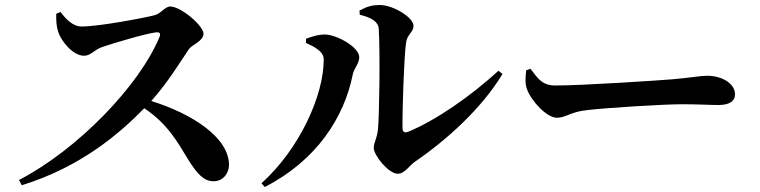

<svg xmlns="http://www.w3.org/2000/svg" viewBox="-20 -736 3040 768"><path d="M205 -681C204 -654 206 -628 213 -608C225 -571 272 -513 316 -513C344 -513 356 -537 389 -548C439 -565 567 -603 607 -607C618 -607 624 -603 618 -588C537 -393 291 -138 56 -16L67 5C310 -70 465 -209 557 -303C650 -241 689 -170 735 -94C769 -41 795 -11 834 -11C874 -11 896 -45 896 -76C896 -186 749 -281 585 -332C650 -404 702 -490 736 -540C748 -557 794 -572 794 -601C794 -633 704 -710 661 -710C640 -710 623 -681 598 -675C550 -663 375 -630 306 -630C272 -630 244 -659 222 -688Z M1418 -694 1419 -677C1466 -666 1493 -649 1495 -621C1501 -524 1497 -269 1492 -220C1488 -180 1475 -167 1475 -144C1475 -115 1534 -41 1571 -41C1599 -41 1618 -75 1641 -90C1765 -175 1906 -301 1990 -440L1974 -453C1861 -350 1724 -255 1613 -209C1598 -203 1590 -208 1590 -224C1589 -295 1596 -506 1604 -564C1609 -601 1634 -606 1634 -633C1634 -666 1553 -716 1499 -716C1471 -716 1450 -711 1418 -694ZM1204 -564C1238 -549 1275 -530 1275 -498C1275 -354 1178 -140 1026 -3L1039 12C1248 -95 1357 -268 1391 -438C1396 -463 1417 -482 1417 -507C1417 -548 1327 -597 1281 -598C1251 -598 1226 -589 1204 -581Z M2102 -461 2085 -455C2082 -431 2079 -402 2088 -379C2106 -330 2168 -265 2207 -265C2245 -265 2260 -289 2332 -296C2409 -305 2633 -319 2709 -319C2779 -319 2814 -316 2854 -316C2896 -316 2920 -330 2920 -359C2920 -402 2868 -433 2808 -433C2784 -433 2739 -425 2672 -419C2611 -414 2309 -394 2202 -394C2149 -394 2132 -421 2102 -461Z"/></svg>

Font: Noto Serif CJK HK
Style: Bold
Weight: 700
Designer: Ryoko NISHIZUKA 西塚涼子 (kana & ideographs); Frank Grießhammer (Latin, Greek & Cyrillic); Wenlong ZHANG 张文龙 (bopomofo); San
Foundry: Adobe
Version: Version 2.001;hotconv 1.1.0;makeotfexe 2.6.0